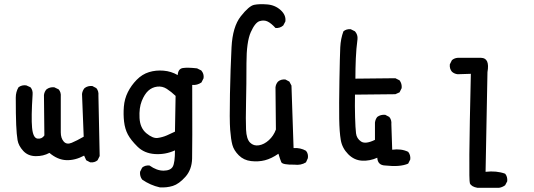

<svg xmlns="http://www.w3.org/2000/svg" viewBox="-20 -760 2540 913"><path d="M409 12 390 2 380 -20Q337 3 295.5 1.5Q254 0 215 -33Q186 -17 149.5 -17.5Q113 -18 90.5 -42.5Q68 -67 63.5 -93.5Q59 -120 57 -166Q55 -212 55 -296Q55 -323 68 -345Q84 -357 105 -354L125 -345Q137 -331 135 -310Q128 -202 132.5 -153Q137 -104 158 -101Q179 -98 191 -116L189 -308Q191 -324 201 -335Q217 -347 238 -345L259 -335Q271 -321 269 -300Q269 -159 269 -131Q269 -103 283 -87Q297 -71 321 -81Q345 -91 378 -110L370 -313Q372 -329 382 -341Q398 -353 419 -351L438 -341Q450 -327 448 -306L454 -18L444 2Q430 14 409 12Z M740 131Q695 121 656 94Q644 78 646 57L656 37Q670 25 691 27Q726 52 758.5 51.5Q791 51 801.5 32.5Q812 14 812 -45Q766 -24 716 -27.5Q666 -31 634 -62.5Q602 -94 588 -120.5Q574 -147 570 -181.5Q566 -216 569 -253Q572 -290 588 -322Q604 -354 630 -380.5Q656 -407 688.5 -417Q721 -427 757.5 -424Q794 -421 825 -403Q827 -433 849.5 -436.5Q872 -440 917 -435L937 -425Q951 -409 948 -388L938 -368Q918 -354 894 -356Q895 -58 893.5 -5.5Q892 47 861.5 81Q831 115 802 124Q773 133 740 131ZM773 -116 812 -134 815 -304Q794 -324 773 -337.5Q752 -351 727.5 -348Q703 -345 685 -328.5Q667 -312 654 -279.5Q641 -247 643.5 -199Q646 -151 676.5 -126Q707 -101 729.5 -104Q752 -107 773 -116Z M1380 23Q1323 24 1317.5 11Q1312 -2 1304 -29Q1271 -6 1240 2Q1209 10 1174 6Q1139 2 1115.5 -21.5Q1092 -45 1085 -71Q1078 -97 1074.5 -143Q1071 -189 1073.5 -313Q1076 -437 1081 -535Q1086 -633 1125 -682.5Q1164 -732 1188.5 -737Q1213 -742 1250.5 -739Q1288 -736 1314.5 -712Q1341 -688 1337 -658L1327 -639Q1311 -625 1290 -627Q1270 -649 1253 -657.5Q1236 -666 1214.5 -659.5Q1193 -653 1172.5 -607Q1152 -561 1152 -459.5Q1152 -358 1150 -273.5Q1148 -189 1150 -144Q1152 -99 1169 -82Q1186 -65 1211 -69Q1236 -73 1258.5 -93.5Q1281 -114 1292 -144L1290 -345Q1292 -361 1302 -372Q1316 -384 1337 -382L1356 -372L1366 -353L1376 -56Q1409 -58 1435 -43Q1447 -29 1444 -8L1435 12Q1411 27 1380 23Z M1812 27Q1776 26 1774 -10Q1739 6 1701.5 4Q1664 2 1635.5 -27Q1607 -56 1600.5 -94Q1594 -132 1593 -195.5Q1592 -259 1594 -376Q1596 -493 1598 -534.5Q1600 -576 1613 -611Q1627 -623 1648 -621L1668 -611Q1682 -595 1680 -574Q1674 -529 1672 -482Q1670 -435 1670 -386L1860 -388L1880 -378Q1892 -362 1890 -341L1880 -321L1860 -312L1668 -310Q1667 -254 1668.5 -202.5Q1670 -151 1673 -126Q1676 -101 1697 -87Q1718 -73 1763 -95V-177Q1765 -193 1774 -204Q1790 -216 1812 -214L1831 -204Q1843 -190 1841 -169L1845 -48Q1888 -54 1921 -38Q1933 -23 1931 -2L1921 18Q1883 35 1812 27Z M2250 133Q2222 128 2214.5 112Q2207 96 2219 -409L2156 -407Q2140 -409 2129 -419Q2117 -433 2119 -454L2129 -474Q2141 -484 2156 -485H2268Q2310 -484 2298 -417L2289 57Q2341 51 2382 66Q2394 80 2392 102L2382 121Q2368 131 2353 133Z"/></svg>

Font: NaniFont Regular
Style: Regular
Weight: 400
Designer: Nanigashitei
Version: Version 1.036